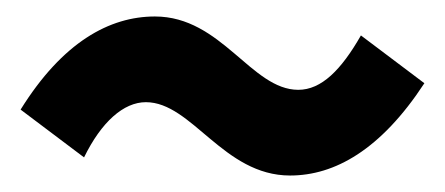

<svg xmlns="http://www.w3.org/2000/svg" viewBox="-20 -492 540 233"><path d="M332 -279C386 -279 442 -310 495 -391L418 -449C394 -407 370 -383 342 -383C285 -383 249 -472 168 -472C113 -472 56 -441 5 -359L82 -301C103 -344 130 -368 157 -368C213 -368 251 -279 332 -279Z"/></svg>

Font: Noto Sans Mono CJK HK
Style: Bold
Weight: 700
Designer: Ryoko NISHIZUKA 西塚涼子 (kana, bopomofo & ideographs); Paul D. Hunt (Latin, Greek & Cyrillic); Sandoll Communications 산돌커뮤니
Foundry: Adobe
Version: Version 2.004;hotconv 1.0.118;makeotfexe 2.5.65603